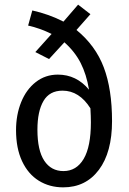

<svg xmlns="http://www.w3.org/2000/svg" viewBox="-20 -794 556 826"><path d="M462 -273Q462 -139 405.5 -63.5Q349 12 252 12Q193 12 147 -16.5Q101 -45 75 -100.5Q49 -156 49 -234Q49 -300 71 -354.5Q93 -409 134 -441Q175 -473 229 -473Q309 -473 363 -408Q352 -474 327 -523Q302 -572 257 -612L191 -540L132 -570L202 -648Q151 -673 101 -684L119 -749Q191 -733 253 -701L316 -774L369 -733L309 -665Q391 -598 426.5 -504Q462 -410 462 -273ZM371 -268Q371 -292 369 -328Q321 -404 249 -404Q193 -404 167 -359.5Q141 -315 141 -236Q141 -147 170.5 -102.5Q200 -58 253 -58Q309 -58 340 -110.5Q371 -163 371 -268Z"/></svg>

Font: Fira Sans Condensed
Style: Regular
Weight: 400
Width: 3
Designer: bBox Type GmbH & Carrois Corporate GbR & Edenspiekermann AG
Foundry: bBox Type GmbH & Carrois Corporate GbR & Edenspiekermann AG
Version: Version 4.301